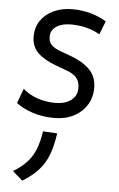

<svg xmlns="http://www.w3.org/2000/svg" viewBox="-57 -552 566 915"><g transform="rotate(5 226.0 -94.5)"><path d="M211 12Q152 12 103 -5Q54 -22 28 -44L54 -114Q81 -89 122 -74.5Q163 -60 209 -60Q256 -60 284.5 -81.5Q313 -103 313 -139Q313 -171 297.5 -189Q282 -207 249 -219L200 -237Q142 -258 110.5 -288Q79 -318 79 -367Q79 -410 101 -442.5Q123 -475 162.5 -493.5Q202 -512 252 -512Q297 -512 339 -500.5Q381 -489 415 -468L390 -404Q361 -421 326 -430Q291 -439 251 -439Q208 -439 181.5 -421Q155 -403 155 -372Q155 -347 169.5 -332.5Q184 -318 215 -307L264 -289Q323 -267 355.5 -233.5Q388 -200 388 -147Q388 -101 365.5 -65Q343 -29 303 -8.5Q263 12 211 12ZM85 323 37 281Q77 257 102.5 229Q128 201 142 164.5Q156 128 163 80L231 84Q223 142 207 185Q191 228 162 260.5Q133 293 85 323Z"/></g></svg>

Font: Finlandica
Style: Italic
Weight: 400
Italic angle: -8°
Designer: Niklas Ekholm, Juho Hiilivirta, Jaakko Suomalainen
Foundry: Helsinki Type Studio
Version: Version 1.064